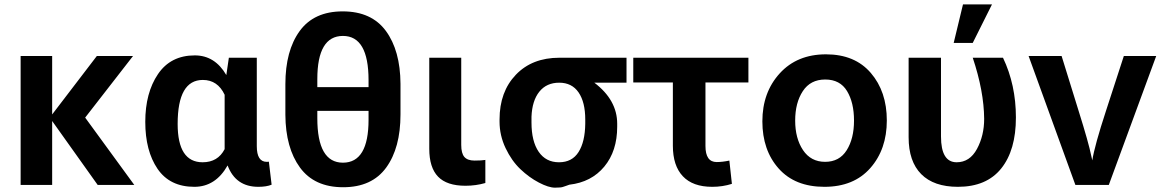

<svg xmlns="http://www.w3.org/2000/svg" viewBox="-20 -823 5366 886"><path d="M75.2 30.3V-564.5H220.7V-294.9L426.8 -564.5H593.8L373 -280.3L599.6 30.3H430.7L220.7 -264.6V30.3Z M878.9 -567.4Q971.7 -567.4 1024.4 -476.6L1036.1 -556.6H1165V-148.4Q1165 -76.2 1210.9 -76.2Q1218.8 -76.2 1220.7 -77.1L1233.4 29.3Q1210 39.1 1171.9 39.1Q1067.4 39.1 1030.3 -59.6Q974.6 39.1 877 39.1Q763.7 39.1 707 -43.9Q650.4 -127 650.4 -260.7Q650.4 -394.5 709 -481Q767.6 -567.4 878.9 -567.4ZM799.8 -251Q799.8 -74.2 915 -74.2Q985.4 -74.2 1016.6 -134.8V-385.7Q984.4 -454.1 916 -454.1Q799.8 -454.1 799.8 -251Z M1296.9 -293V-434.6Q1296.9 -588.9 1362.8 -679.7Q1428.7 -770.5 1561.5 -770.5Q1694.3 -770.5 1760.7 -680.2Q1827.1 -589.8 1828.1 -436.5V-294.9Q1828.1 -140.6 1762.2 -49.8Q1696.3 41 1563.5 41Q1430.7 41 1364.3 -49.8Q1297.9 -140.6 1296.9 -293ZM1444.3 -277.3Q1444.3 -72.3 1562.5 -72.3Q1680.7 -72.3 1680.7 -270.5V-311.5H1444.3ZM1444.3 -420.9H1680.7V-453.1Q1680.7 -657.2 1562.5 -657.2Q1444.3 -657.2 1444.3 -458Z M1960.9 -136.7V-556.6H2108.4V-154.3Q2108.4 -115.2 2123 -98.6Q2137.7 -82 2169.9 -82Q2202.1 -82 2219.7 -85V21.5Q2175.8 34.2 2127.9 34.2Q2042 34.2 2001.5 -7.8Q1960.9 -49.8 1960.9 -136.7Z M2285.2 -261.7V-271.5Q2285.2 -399.4 2360.4 -478Q2435.5 -556.6 2561.5 -556.6H2871.1V-441.4H2722.7Q2828.1 -361.3 2828.1 -252V-238.3Q2828.1 -126 2768.6 -54.2Q2709 17.6 2607.4 29.3Q2598.6 32.2 2590.8 35.2L2579.1 39.1Q2570.3 43 2541 43Q2511.7 43 2466.8 19.5Q2421.9 -3.9 2381.3 -42.5Q2340.8 -81.1 2313 -139.6Q2285.2 -198.2 2285.2 -261.7ZM2432.6 -257.8Q2432.6 -170.9 2465.8 -122.6Q2499 -74.2 2559.6 -74.2Q2620.1 -74.2 2649.9 -121.6Q2679.7 -168.9 2680.7 -252V-271.5Q2680.7 -351.6 2649.9 -396.5Q2619.1 -441.4 2560.5 -441.4Q2502 -441.4 2468.8 -399.9Q2435.5 -358.4 2432.6 -284.2Z M2902.3 -442.4V-556.6H3433.6V-442.4H3235.4V-149.4Q3235.4 -75.2 3287.1 -75.2Q3313.5 -75.2 3345.7 -82L3357.4 25.4Q3314.5 39.1 3266.6 39.1Q3176.8 39.1 3130.9 -9.8Q3085 -58.6 3085 -150.4V-442.4Z M3573.2 -45.4Q3498 -129.9 3498 -263.2Q3498 -396.5 3578.1 -484.4Q3658.2 -572.3 3791.5 -572.3Q3924.8 -572.3 3998.5 -486.3Q4072.3 -400.4 4072.3 -267.1Q4072.3 -133.8 3996.1 -47.4Q3919.9 39.1 3784.2 39.1Q3648.4 39.1 3573.2 -45.4ZM3684.6 -402.3Q3649.4 -348.6 3649.4 -266.6Q3649.4 -184.6 3685.5 -130.4Q3721.7 -76.2 3787.6 -76.2Q3853.5 -76.2 3887.2 -129.9Q3920.9 -183.6 3920.9 -266.6Q3920.9 -349.6 3888.7 -402.8Q3856.4 -456.1 3788.1 -456.1Q3719.7 -456.1 3684.6 -402.3Z M4172.9 -189.5V-556.6H4322.3V-193.4Q4322.3 -74.2 4394.5 -74.2Q4455.1 -74.2 4488.3 -135.7Q4521.5 -197.3 4521.5 -274.4Q4520.5 -402.3 4468.8 -556.6H4608.4Q4668 -431.6 4668 -280.8Q4668 -129.9 4600.1 -45.4Q4532.2 39.1 4400.4 39.1Q4289.1 39.1 4231 -19.5Q4172.9 -78.1 4172.9 -189.5ZM4380.9 -625 4423.8 -802.7H4557.6L4468.8 -625Z M4726.6 -564.5H4878.9L4957 -312.5Q5003.9 -163.1 5015.6 -104.5L5020.5 -83Q5031.2 -151.4 5084 -312.5L5166 -564.5H5315.4L5096.7 30.3H4942.4Z"/></svg>

Font: GenEi M Gothic v2 Bold
Style: Regular
Weight: 700
Version: Version 2.0